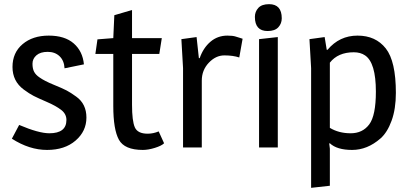

<svg xmlns="http://www.w3.org/2000/svg" viewBox="-20 -708 1966 922"><path d="M383 -399 290 -380Q288 -417 266 -438Q244 -459 209 -459Q174 -459 155 -442.5Q136 -426 136 -402Q136 -378 144 -363Q152 -348 170 -336Q194 -319 237 -301.5Q280 -284 300 -273.5Q320 -263 346 -244Q395 -209 395 -143.5Q395 -78 343 -33Q291 12 206 12Q121 12 37 -42L72 -108Q166 -68 217 -68Q299 -68 299 -132Q299 -161 273.5 -180.5Q248 -200 205 -218.5Q162 -237 141.5 -247.5Q121 -258 94 -278Q40 -318 40 -386.5Q40 -455 88.5 -496Q137 -537 214 -537Q291 -537 334 -499.5Q377 -462 383 -399Z M614 -525H757L745 -449H614V-205Q614 -127 627.5 -96.5Q641 -66 689 -66Q716 -66 742 -77L768 -20Q756 -8 724 2Q692 12 666 12Q578 12 551 -37Q524 -86 524 -199V-449H438L448 -519L524 -525L529 -635L614 -660Z M1072 -537Q1098 -537 1111.5 -532.5Q1125 -528 1134 -525.5Q1143 -523 1145 -522L1129 -432Q1099 -442 1057.5 -442Q1016 -442 982.5 -406.5Q949 -371 949 -321V0H859V-381L851 -520L924 -530L935 -429H939Q956 -478 990.5 -507.5Q1025 -537 1072 -537Z M1314 0H1224V-520L1314 -530ZM1265 -559Q1204 -559 1204 -627Q1204 -652 1220.5 -670Q1237 -688 1272 -688Q1333 -688 1333 -620Q1333 -595 1316.5 -577Q1300 -559 1265 -559Z M1553 -469Q1610 -537 1697 -537Q1784 -537 1832.5 -475.5Q1881 -414 1881 -262Q1881 -185 1860.5 -128.5Q1840 -72 1807 -43Q1744 12 1671 12Q1598 12 1564 -20L1561 -19L1564 6V184L1474 194V-381L1466 -520L1539 -530L1549 -469ZM1564 -94Q1607 -68 1664 -68Q1721 -68 1753 -110.5Q1785 -153 1785 -268Q1785 -407 1733 -442Q1711 -457 1679 -457Q1603 -457 1564 -407Z"/></svg>

Font: Magra
Style: Regular
Weight: 400
Designer: Viviana Monsalve
Foundry: Viviana Monsalve
Version: Version 1.001